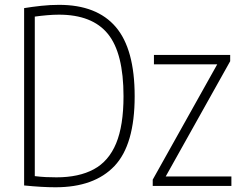

<svg xmlns="http://www.w3.org/2000/svg" viewBox="-20 -767 998 792"><path d="M209 5.5Q154 5.5 79.5 -2V-733.5Q113 -739 150 -743Q187 -747 223.5 -747Q379.5 -747 457.5 -655.8Q535.5 -564.5 535.5 -370Q535.5 -170 452.2 -82.2Q369 5.5 209 5.5ZM213 -35.5Q305.5 -35.5 367 -68.8Q428.5 -102 459 -175.5Q489.5 -249 489.5 -370Q489.5 -548 425 -627.2Q360.5 -706.5 223 -706.5Q200 -706.5 174.2 -704.2Q148.5 -702 123.5 -698.5V-40.5Q148 -37.5 169.2 -36.5Q190.5 -35.5 213 -35.5ZM610 0V-26L876 -501.5H615V-540.5H929.5V-514.5L663.5 -39H934.5V0Z"/></svg>

Font: Encode Sans Condensed Condensed ExtraLight
Style: Regular
Weight: 200
Width: 3
Designer: Multiple Designers
Foundry: Impallari Type
Version: Version 3.000; ttfautohint (v1.8.3) -l 8 -r 50 -G 200 -x 14 